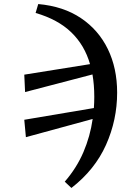

<svg xmlns="http://www.w3.org/2000/svg" viewBox="-20 -748 640 949"><path d="M300 150Q359 82 392.5 3.5Q426 -75 438 -160L108 -70L100 -156L444 -214Q445 -228 445.5 -242Q446 -256 446 -269Q446 -329 437 -380L104 -293L100 -379L425 -431Q398 -525 332 -588.5Q266 -652 156 -684L169 -728Q293 -717 380 -658.5Q467 -600 513 -505.5Q559 -411 559 -290Q559 -155 504 -32Q449 91 333 181Z"/></svg>

Font: Source Serif Pro SemiBold
Style: Italic
Weight: 600
Italic angle: -12°
Designer: Frank Grießhammer
Foundry: Adobe Systems Incorporated
Version: Version 3.001;hotconv 1.0.111;makeotfexe 2.5.65597